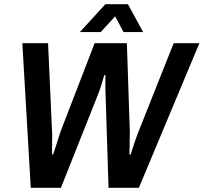

<svg xmlns="http://www.w3.org/2000/svg" viewBox="-20 -891 966 911"><path d="M126 0 86 -686H208L227 -267Q228 -257 227.5 -238Q227 -219 227 -197.5Q227 -176 227 -158H232Q238 -176 244.5 -196Q251 -216 257 -234.5Q263 -253 267 -266L429 -686H582L596 -267Q596 -253 595.5 -234Q595 -215 595 -195.5Q595 -176 594 -158H600Q605 -174 611 -192.5Q617 -211 623.5 -229.5Q630 -248 635 -261L804 -686H926L639 0H495L481 -442Q480 -456 480 -472.5Q480 -489 480 -506Q480 -523 480 -535H475Q471 -522 466 -505Q461 -488 456 -472.5Q451 -457 446 -445L269 0ZM359 -739 480 -871H587L659 -739H566L507 -850L559 -849L458 -739Z"/></svg>

Font: Archivo SemiCondensed SemiBold
Style: Italic
Weight: 600
Width: 4
Italic angle: -10°
Designer: Hector Gatti
Foundry: Omnibus-Type
Version: Version 2.001